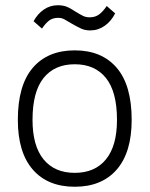

<svg xmlns="http://www.w3.org/2000/svg" viewBox="-20 -702 571 732"><path d="M140 -593 108 -621Q123 -649 147 -665.5Q171 -682 200 -682Q220 -682 234 -676.5Q248 -671 269 -657Q287 -646 297.5 -641Q308 -636 322 -636Q342 -636 356.5 -646Q371 -656 387 -679L419 -651Q404 -621 379 -603.5Q354 -586 324 -586Q305 -586 290.5 -592.5Q276 -599 255 -611Q237 -622 226 -628Q215 -634 202 -634Q182 -634 168.5 -624.5Q155 -615 140 -593ZM48 -245Q48 -377 105 -443.5Q162 -510 265 -510Q368 -510 425 -443.5Q482 -377 482 -245Q482 -121 425 -55.5Q368 10 265 10Q162 10 105 -55.5Q48 -121 48 -245ZM265 -43Q342 -43 384 -94.5Q426 -146 426 -245Q426 -352 384 -404.5Q342 -457 265 -457Q188 -457 146 -404.5Q104 -352 104 -245Q104 -146 146 -94.5Q188 -43 265 -43Z"/></svg>

Font: Haskoy Light
Style: Regular
Weight: 300
Designer: Ertekin Erdin
Foundry: Ertekin Erdin
Version: Version 2.000; ttfautohint (v1.8.4.7-5d5b)